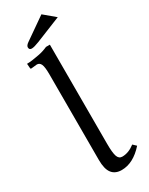

<svg xmlns="http://www.w3.org/2000/svg" viewBox="-223 -890 734 943"><g transform="rotate(-30 144.0 -418.0)"><path d="M203.1 -847.7 265.6 -795.4 121.6 -737.3Q92.3 -725.6 78.6 -725.6Q64 -725.6 64 -740.2Q64 -750.5 79.1 -761.2ZM89.8 -87.4V-572.8Q89.8 -614.3 82.8 -629.9Q75.7 -645.5 60.1 -645.5L38.1 -643.1L27.8 -642.1Q22.5 -642.1 22.5 -647L20.5 -672.4Q45.9 -672.4 89.8 -681.2Q116.2 -686 142.6 -697.8H164.6V-134.8Q164.6 -85.9 171.6 -64.7Q178.7 -43.5 198.2 -43.5Q234.4 -43.5 269.5 -70.8L287.6 -53.7Q229 12.2 163.1 12.2Q127 12.2 108.4 -11.5Q89.8 -35.2 89.8 -87.4Z"/></g></svg>

Font: Libertinage
Style: l
Weight: 400
Designer: OSP
Foundry: OSP
Version: Version 1.0; 2008; OFL relea